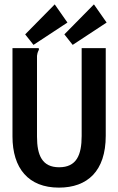

<svg xmlns="http://www.w3.org/2000/svg" viewBox="-20 -843 540 877"><path d="M149 -219V-588C151 -608 158 -613 158 -618C158 -620 158 -621 156 -623H37V-220C37 -74 110 14 249 14C379 14 463 -61 463 -223V-623H353V-222C353 -134 329 -79 250 -79C173 -79 149 -133 149 -219ZM274 -686 312 -638 467 -740 409 -823ZM95 -686 133 -638 288 -740 230 -823Z"/></svg>

Font: Inconsolata
Style: Bold
Weight: 700
Monospace: yes
Designer: Raph Levien, Kirill Tkachev(cyreal.org)
Foundry: Raph Levien, Kirill Tkachev(cyreal.org)
Version: Version 1.014